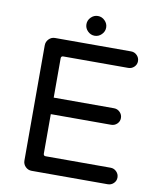

<svg xmlns="http://www.w3.org/2000/svg" viewBox="-91 -901 804 973"><g transform="rotate(10 311.5 -414.5)"><path d="M283.2 -779.3Q283.2 -799.8 298.3 -814.9Q313.5 -830.1 334 -830.1Q354.5 -830.1 369.6 -814.9Q384.8 -799.8 384.8 -779.3Q384.8 -758.8 369.6 -743.7Q354.5 -728.5 334 -728.5Q313.5 -728.5 298.3 -743.7Q283.2 -758.8 283.2 -779.3ZM93.8 -43.9V-636.7Q93.8 -655.3 106.9 -668.9Q120.1 -682.6 138.7 -682.6H530.3Q547.9 -682.6 560.5 -669.9Q573.2 -657.2 573.2 -639.6Q573.2 -622.1 560.5 -609.9Q547.9 -597.7 530.3 -597.7H196.3Q184.6 -597.7 184.6 -585.9V-383.8H495.1Q512.7 -383.8 525.4 -371.1Q538.1 -358.4 538.1 -340.8Q538.1 -323.2 525.4 -311Q512.7 -298.8 495.1 -298.8H184.6V-95.7Q184.6 -84 196.3 -84H530.3Q547.9 -84 560.5 -71.3Q573.2 -58.6 573.2 -41Q573.2 -23.4 560.5 -11.2Q547.9 1 530.3 1H138.7Q120.1 1 106.9 -12.2Q93.8 -25.4 93.8 -43.9Z"/></g></svg>

Font: jf-openhuninn-1.0
Style: Regular
Weight: 400
Designer: [Kosugi Maru]
      Designed by Motoya company      

      [Varela Round]
      Joe Prince(Latin component); Avraham Co
Foundry: justfont CO.,LTD.
Version: 1.0